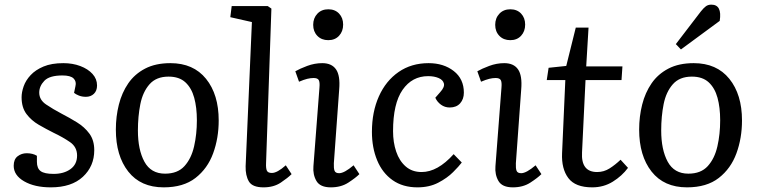

<svg xmlns="http://www.w3.org/2000/svg" viewBox="-20 -793 3264 827"><path d="M211 -44Q255 -44 283.5 -64.5Q312 -85 312 -123Q312 -160 281.5 -181Q251 -202 211 -221Q179 -237 147 -255.5Q115 -274 94 -302Q73 -330 73 -374Q73 -396 82 -421.5Q91 -447 112 -469.5Q133 -492 167.5 -506.5Q202 -521 253 -521Q293 -521 326 -508.5Q359 -496 378.5 -474.5Q398 -453 398 -425Q398 -402 384.5 -389Q371 -376 350 -376Q333 -376 319.5 -381.5Q306 -387 299 -393L305 -422Q310 -442 297 -455Q284 -468 249 -468Q193 -468 171 -445Q149 -422 149 -394Q149 -363 178.5 -343Q208 -323 246 -303Q279 -286 311.5 -266Q344 -246 365 -217.5Q386 -189 386 -146Q386 -77 337 -31.5Q288 14 199 14Q129 14 84 -12Q39 -38 39 -79Q39 -107 56 -120Q73 -133 95 -133Q121 -133 139 -122V-96Q139 -68 155 -56Q171 -44 211 -44Z M685 14Q586 14 532.5 -54Q479 -122 479 -235Q479 -291 492 -342.5Q505 -394 532.5 -434Q560 -474 605 -497.5Q650 -521 714 -521Q813 -521 867.5 -453.5Q922 -386 922 -274Q922 -198 898 -132.5Q874 -67 822 -26.5Q770 14 685 14ZM691 -45Q745 -45 774.5 -77.5Q804 -110 816 -162.5Q828 -215 828 -275Q828 -330 816.5 -372Q805 -414 778.5 -438.5Q752 -463 706 -463Q653 -463 624 -430Q595 -397 584.5 -344.5Q574 -292 574 -231Q574 -148 602 -96.5Q630 -45 691 -45Z M1065 -698 972 -719 978 -767H1133L1149 -756L1126 -90Q1125 -68 1129.5 -58Q1134 -48 1151 -48Q1174 -48 1211 -81L1236 -43Q1220 -27 1189.5 -6.5Q1159 14 1115 14Q1067 14 1052 -11.5Q1037 -37 1038 -77Z M1329 -686Q1329 -715 1347 -734Q1365 -753 1394 -753Q1423 -753 1440.5 -734.5Q1458 -716 1458 -687Q1458 -658 1440.5 -639Q1423 -620 1394 -620Q1365 -620 1347 -638.5Q1329 -657 1329 -686ZM1356 -416Q1358 -439 1353 -448Q1348 -457 1331 -457Q1318 -457 1303.5 -453.5Q1289 -450 1268 -441L1252 -486Q1271 -497 1303 -509Q1335 -521 1368 -521Q1409 -521 1427.5 -494Q1446 -467 1441 -408L1418 -90Q1417 -68 1421 -57.5Q1425 -47 1441 -47Q1463 -47 1503 -81L1528 -43Q1512 -27 1480.5 -6.5Q1449 14 1405 14Q1359 14 1343 -13.5Q1327 -41 1330 -77Z M1826 -521Q1891 -521 1934.5 -487Q1978 -453 1978 -394Q1978 -366 1962 -348Q1946 -330 1917 -330Q1896 -330 1879.5 -342Q1863 -354 1855 -372L1876 -396Q1896 -418 1892 -433.5Q1888 -449 1869 -457Q1850 -465 1824 -465Q1755 -465 1714 -406Q1673 -347 1673 -228Q1673 -180 1686.5 -140Q1700 -100 1727.5 -76Q1755 -52 1796 -52Q1865 -52 1934 -129L1969 -93Q1957 -77 1931.5 -51.5Q1906 -26 1867.5 -6Q1829 14 1778 14Q1715 14 1671 -17Q1627 -48 1604.5 -102.5Q1582 -157 1582 -225Q1582 -311 1612 -378Q1642 -445 1697 -483Q1752 -521 1826 -521Z M2113 -686Q2113 -715 2131 -734Q2149 -753 2178 -753Q2207 -753 2224.5 -734.5Q2242 -716 2242 -687Q2242 -658 2224.5 -639Q2207 -620 2178 -620Q2149 -620 2131 -638.5Q2113 -657 2113 -686ZM2140 -416Q2142 -439 2137 -448Q2132 -457 2115 -457Q2102 -457 2087.5 -453.5Q2073 -450 2052 -441L2036 -486Q2055 -497 2087 -509Q2119 -521 2152 -521Q2193 -521 2211.5 -494Q2230 -467 2225 -408L2202 -90Q2201 -68 2205 -57.5Q2209 -47 2225 -47Q2247 -47 2287 -81L2312 -43Q2296 -27 2264.5 -6.5Q2233 14 2189 14Q2143 14 2127 -13.5Q2111 -41 2114 -77Z M2343 -501 2419 -509 2460 -674H2515L2505 -507H2661L2657 -448H2502L2487 -137Q2482 -52 2552 -52Q2581 -52 2605.5 -67.5Q2630 -83 2653 -105L2685 -70Q2659 -35 2619.5 -10.5Q2580 14 2531 14Q2458 14 2428 -26Q2398 -66 2401 -133L2415 -448H2335Z M2939 14Q2840 14 2786.5 -54Q2733 -122 2733 -235Q2733 -291 2746 -342.5Q2759 -394 2786.5 -434Q2814 -474 2859 -497.5Q2904 -521 2968 -521Q3067 -521 3121.5 -453.5Q3176 -386 3176 -274Q3176 -198 3152 -132.5Q3128 -67 3076 -26.5Q3024 14 2939 14ZM2945 -45Q2999 -45 3028.5 -77.5Q3058 -110 3070 -162.5Q3082 -215 3082 -275Q3082 -330 3070.5 -372Q3059 -414 3032.5 -438.5Q3006 -463 2960 -463Q2907 -463 2878 -430Q2849 -397 2838.5 -344.5Q2828 -292 2828 -231Q2828 -148 2856 -96.5Q2884 -45 2945 -45ZM2999 -744Q3011 -759 3020.5 -766Q3030 -773 3044 -773Q3091 -773 3080 -703L2913 -580L2891 -603Z"/></svg>

Font: Literata 12pt
Style: Italic
Weight: 400
Italic angle: -2°
Designer: Latin by Veronika Burian and Jose Scaglione. Greek by Irene Vlachou. Cyrillic by Vera Evstafieva
Foundry: TypeTogether
Version: Version 3.002